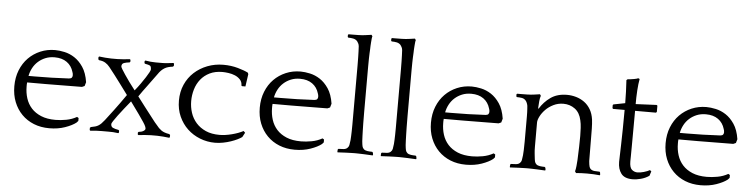

<svg xmlns="http://www.w3.org/2000/svg" viewBox="-46 -960 4668 1190"><g transform="rotate(5 2288.5 -364.5)"><path d="M480 -269 464 -262Q410 -262 353 -261Q296 -260 241 -260H123Q122 -253 122 -246.5Q122 -240 122 -234Q122 -196 133 -161.5Q144 -127 167.5 -101Q191 -75 228 -59.5Q265 -44 318 -44Q349 -44 384.5 -50.5Q420 -57 450 -74L460 -68V-50L450 -39Q426 -20 382 -4.5Q338 11 284 11Q231 11 187.5 -6.5Q144 -24 112.5 -56Q81 -88 63.5 -132Q46 -176 46 -230Q46 -285 64 -330Q82 -375 113.5 -407Q145 -439 187.5 -457Q230 -475 279 -475Q305 -475 337.5 -468Q370 -461 400 -441.5Q430 -422 454 -386.5Q478 -351 487 -293ZM280 -430Q248 -430 222.5 -419.5Q197 -409 177.5 -391.5Q158 -374 145.5 -350.5Q133 -327 128 -301H167Q221 -301 272 -302.5Q323 -304 379 -307Q392 -308 396.5 -314Q401 -320 401 -328Q401 -334 400 -339Q399 -344 397 -349Q386 -387 356 -408.5Q326 -430 280 -430Z M696 -410Q696 -406 703.5 -393Q711 -380 724 -361Q737 -342 754 -318Q771 -294 791 -269Q810 -292 826 -315Q842 -338 854 -356.5Q866 -375 873 -388.5Q880 -402 880 -406Q880 -426 872 -430.5Q864 -435 841 -439L837 -443V-455L841 -459Q861 -456 874.5 -454.5Q888 -453 905 -453H946Q963 -453 979.5 -455Q996 -457 1016 -459L1020 -455V-441L1014 -436Q998 -434 985.5 -430.5Q973 -427 962.5 -420.5Q952 -414 942.5 -404.5Q933 -395 923 -380Q905 -356 891.5 -337Q878 -318 865.5 -301.5Q853 -285 841.5 -269Q830 -253 817 -234Q840 -203 863 -173.5Q886 -144 904 -120.5Q922 -97 933.5 -82.5Q945 -68 947 -67Q961 -48 978.5 -35.5Q996 -23 1028 -18L1034 -13V1L1030 5Q1013 3 992 1Q971 -1 955 -1H916Q900 -1 879 1Q858 3 838 5L834 1V-11L838 -15Q855 -16 867 -23Q879 -30 879 -38Q879 -43 875.5 -52Q872 -61 860.5 -78.5Q849 -96 828.5 -125Q808 -154 775 -199Q755 -175 735.5 -150Q716 -125 700 -104Q684 -83 674.5 -68Q665 -53 665 -49Q665 -32 677.5 -26Q690 -20 713 -16L717 -12V0L713 4Q693 1 680 0.5Q667 0 650 0H609Q592 0 575 1Q558 2 539 4L535 0V-14L541 -19Q557 -22 567.5 -25Q578 -28 587 -33.5Q596 -39 604.5 -47.5Q613 -56 624 -70Q641 -92 674.5 -136.5Q708 -181 746 -236Q722 -268 691.5 -309.5Q661 -351 622 -400Q610 -415 594.5 -424.5Q579 -434 556 -436L550 -441V-455L554 -459Q571 -457 592 -455Q613 -453 629 -453H668Q684 -453 704.5 -455Q725 -457 745 -459L749 -455V-443L745 -439Q725 -437 710.5 -432Q696 -427 696 -410Z M1452 -353 1448 -356Q1448 -379 1434.5 -393.5Q1421 -408 1402 -416Q1383 -424 1361.5 -427Q1340 -430 1324 -430Q1278 -430 1244.5 -413.5Q1211 -397 1189 -369.5Q1167 -342 1156.5 -306.5Q1146 -271 1146 -234Q1146 -196 1157.5 -161Q1169 -126 1193 -99Q1217 -72 1253 -56Q1289 -40 1339 -40Q1373 -40 1414.5 -50.5Q1456 -61 1486 -77L1496 -67L1481 -39Q1470 -31 1452.5 -22.5Q1435 -14 1413 -6.5Q1391 1 1365.5 6Q1340 11 1315 11Q1266 11 1221.5 -6.5Q1177 -24 1143.5 -55.5Q1110 -87 1090 -131.5Q1070 -176 1070 -230Q1070 -285 1090 -330Q1110 -375 1145 -407Q1180 -439 1226.5 -457Q1273 -475 1326 -475Q1374 -475 1416.5 -463Q1459 -451 1481 -439L1484 -430L1473 -353Z M2007 -269 1991 -262Q1937 -262 1880 -261Q1823 -260 1768 -260H1650Q1649 -253 1649 -246.5Q1649 -240 1649 -234Q1649 -196 1660 -161.5Q1671 -127 1694.5 -101Q1718 -75 1755 -59.5Q1792 -44 1845 -44Q1876 -44 1911.5 -50.5Q1947 -57 1977 -74L1987 -68V-50L1977 -39Q1953 -20 1909 -4.5Q1865 11 1811 11Q1758 11 1714.5 -6.5Q1671 -24 1639.5 -56Q1608 -88 1590.5 -132Q1573 -176 1573 -230Q1573 -285 1591 -330Q1609 -375 1640.5 -407Q1672 -439 1714.5 -457Q1757 -475 1806 -475Q1832 -475 1864.5 -468Q1897 -461 1927 -441.5Q1957 -422 1981 -386.5Q2005 -351 2014 -293ZM1807 -430Q1775 -430 1749.5 -419.5Q1724 -409 1704.5 -391.5Q1685 -374 1672.5 -350.5Q1660 -327 1655 -301H1694Q1748 -301 1799 -302.5Q1850 -304 1906 -307Q1919 -308 1923.5 -314Q1928 -320 1928 -328Q1928 -334 1927 -339Q1926 -344 1924 -349Q1913 -387 1883 -408.5Q1853 -430 1807 -430Z M2078 -727 2082 -731H2100Q2117 -731 2143 -731.5Q2169 -732 2188 -735L2224 -740L2230 -731Q2228 -727 2227 -716.5Q2226 -706 2225 -694Q2224 -682 2223.5 -671Q2223 -660 2223 -654Q2222 -638 2221.5 -624Q2221 -610 2220.5 -591Q2220 -572 2220 -545Q2220 -518 2220 -476V-258Q2220 -216 2220.5 -189Q2221 -162 2221.5 -143Q2222 -124 2222.5 -110Q2223 -96 2224 -78Q2226 -57 2228.5 -46.5Q2231 -36 2239 -29Q2247 -22 2261.5 -20Q2276 -18 2291 -18L2296 -13L2298 0L2296 4Q2289 4 2275 3Q2261 2 2245 1.5Q2229 1 2215 0.5Q2201 0 2194 0H2180Q2173 0 2158.5 0.5Q2144 1 2128.5 1.5Q2113 2 2098.5 3Q2084 4 2077 4L2076 0L2077 -14L2081 -18Q2097 -18 2112.5 -19.5Q2128 -21 2136 -29Q2144 -36 2146.5 -47Q2149 -58 2151 -78Q2152 -91 2152.5 -104Q2153 -117 2153.5 -134.5Q2154 -152 2154 -175.5Q2154 -199 2154 -234V-474Q2154 -515 2154 -543.5Q2154 -572 2153.5 -593Q2153 -614 2152.5 -630Q2152 -646 2151 -662Q2150 -673 2145.5 -681Q2141 -689 2138 -693Q2128 -704 2113 -707Q2098 -710 2082 -710L2078 -714Z M2348 -727 2352 -731H2370Q2387 -731 2413 -731.5Q2439 -732 2458 -735L2494 -740L2500 -731Q2498 -727 2497 -716.5Q2496 -706 2495 -694Q2494 -682 2493.5 -671Q2493 -660 2493 -654Q2492 -638 2491.5 -624Q2491 -610 2490.5 -591Q2490 -572 2490 -545Q2490 -518 2490 -476V-258Q2490 -216 2490.5 -189Q2491 -162 2491.5 -143Q2492 -124 2492.5 -110Q2493 -96 2494 -78Q2496 -57 2498.5 -46.5Q2501 -36 2509 -29Q2517 -22 2531.5 -20Q2546 -18 2561 -18L2566 -13L2568 0L2566 4Q2559 4 2545 3Q2531 2 2515 1.5Q2499 1 2485 0.5Q2471 0 2464 0H2450Q2443 0 2428.5 0.5Q2414 1 2398.5 1.5Q2383 2 2368.5 3Q2354 4 2347 4L2346 0L2347 -14L2351 -18Q2367 -18 2382.5 -19.5Q2398 -21 2406 -29Q2414 -36 2416.5 -47Q2419 -58 2421 -78Q2422 -91 2422.5 -104Q2423 -117 2423.5 -134.5Q2424 -152 2424 -175.5Q2424 -199 2424 -234V-474Q2424 -515 2424 -543.5Q2424 -572 2423.5 -593Q2423 -614 2422.5 -630Q2422 -646 2421 -662Q2420 -673 2415.5 -681Q2411 -689 2408 -693Q2398 -704 2383 -707Q2368 -710 2352 -710L2348 -714Z M3072 -269 3056 -262Q3002 -262 2945 -261Q2888 -260 2833 -260H2715Q2714 -253 2714 -246.5Q2714 -240 2714 -234Q2714 -196 2725 -161.5Q2736 -127 2759.5 -101Q2783 -75 2820 -59.5Q2857 -44 2910 -44Q2941 -44 2976.5 -50.5Q3012 -57 3042 -74L3052 -68V-50L3042 -39Q3018 -20 2974 -4.5Q2930 11 2876 11Q2823 11 2779.5 -6.5Q2736 -24 2704.5 -56Q2673 -88 2655.5 -132Q2638 -176 2638 -230Q2638 -285 2656 -330Q2674 -375 2705.5 -407Q2737 -439 2779.5 -457Q2822 -475 2871 -475Q2897 -475 2929.5 -468Q2962 -461 2992 -441.5Q3022 -422 3046 -386.5Q3070 -351 3079 -293ZM2872 -430Q2840 -430 2814.5 -419.5Q2789 -409 2769.5 -391.5Q2750 -374 2737.5 -350.5Q2725 -327 2720 -301H2759Q2813 -301 2864 -302.5Q2915 -304 2971 -307Q2984 -308 2988.5 -314Q2993 -320 2993 -328Q2993 -334 2992 -339Q2991 -344 2989 -349Q2978 -387 2948 -408.5Q2918 -430 2872 -430Z M3295 -374Q3321 -417 3362 -446Q3403 -475 3464 -475Q3492 -475 3520 -467Q3548 -459 3571.5 -442Q3595 -425 3610.5 -398.5Q3626 -372 3631 -336Q3634 -310 3634.5 -281Q3635 -252 3635 -223Q3635 -187 3635.5 -150.5Q3636 -114 3636 -78Q3638 -55 3641 -44.5Q3644 -34 3650 -29Q3659 -21 3674.5 -19.5Q3690 -18 3706 -18L3709 -14L3711 0L3709 4Q3692 2 3671 1Q3650 0 3630 0Q3592 0 3561 3L3554 -7Q3558 -20 3560 -41Q3562 -62 3563 -78Q3565 -120 3566 -160.5Q3567 -201 3567 -228Q3567 -251 3565.5 -278Q3564 -305 3559 -325Q3549 -372 3518 -395Q3487 -418 3446 -418Q3413 -418 3384.5 -404Q3356 -390 3336 -369.5Q3316 -349 3304.5 -326.5Q3293 -304 3293 -288V-175Q3293 -153 3293 -139Q3293 -125 3293.5 -115Q3294 -105 3295 -96.5Q3296 -88 3297 -78Q3299 -57 3301.5 -46.5Q3304 -36 3312 -29Q3320 -22 3334.5 -20Q3349 -18 3364 -18L3369 -13L3371 0L3369 4Q3362 4 3348 3Q3334 2 3318 1.5Q3302 1 3288 0.5Q3274 0 3267 0H3253Q3246 0 3231.5 0.5Q3217 1 3201.5 1.5Q3186 2 3171.5 3Q3157 4 3150 4L3149 0L3150 -14L3154 -18Q3170 -18 3185.5 -19.5Q3201 -21 3209 -29Q3217 -36 3219.5 -47Q3222 -58 3224 -78Q3225 -94 3226 -110.5Q3227 -127 3227 -163V-286Q3227 -307 3227 -321.5Q3227 -336 3226.5 -347Q3226 -358 3225.5 -367Q3225 -376 3224 -386Q3222 -397 3218 -405.5Q3214 -414 3211 -417Q3201 -429 3186 -431.5Q3171 -434 3155 -434L3151 -438V-452L3155 -455H3173Q3190 -455 3216 -455.5Q3242 -456 3261 -459L3296 -464L3302 -455Q3297 -442 3295 -419.5Q3293 -397 3292 -376Z M4022 -413H3892Q3892 -348 3891.5 -293Q3891 -238 3891 -196.5Q3891 -155 3890.5 -130Q3890 -105 3890 -99Q3890 -60 3905 -47Q3920 -34 3940 -34Q3957 -34 3979.5 -40.5Q4002 -47 4016 -55L4025 -48L4016 -20Q3993 -4 3964.5 3.5Q3936 11 3914 11Q3863 11 3842 -17Q3821 -45 3821 -89Q3821 -98 3822 -126Q3823 -154 3824 -196Q3825 -238 3826 -293Q3827 -348 3827 -413H3755L3751 -418V-437L3755 -441L3827 -455Q3827 -490 3825.5 -526.5Q3824 -563 3822 -598L3829 -604L3843 -605Q3851 -606 3869 -609Q3887 -612 3894 -616L3903 -612Q3900 -598 3898 -579.5Q3896 -561 3894.5 -540Q3893 -519 3892.5 -497Q3892 -475 3892 -455L4022 -461L4027 -457V-418Z M4532 -269 4516 -262Q4462 -262 4405 -261Q4348 -260 4293 -260H4175Q4174 -253 4174 -246.5Q4174 -240 4174 -234Q4174 -196 4185 -161.5Q4196 -127 4219.5 -101Q4243 -75 4280 -59.5Q4317 -44 4370 -44Q4401 -44 4436.5 -50.5Q4472 -57 4502 -74L4512 -68V-50L4502 -39Q4478 -20 4434 -4.5Q4390 11 4336 11Q4283 11 4239.5 -6.5Q4196 -24 4164.5 -56Q4133 -88 4115.5 -132Q4098 -176 4098 -230Q4098 -285 4116 -330Q4134 -375 4165.5 -407Q4197 -439 4239.5 -457Q4282 -475 4331 -475Q4357 -475 4389.5 -468Q4422 -461 4452 -441.5Q4482 -422 4506 -386.5Q4530 -351 4539 -293ZM4332 -430Q4300 -430 4274.5 -419.5Q4249 -409 4229.5 -391.5Q4210 -374 4197.5 -350.5Q4185 -327 4180 -301H4219Q4273 -301 4324 -302.5Q4375 -304 4431 -307Q4444 -308 4448.5 -314Q4453 -320 4453 -328Q4453 -334 4452 -339Q4451 -344 4449 -349Q4438 -387 4408 -408.5Q4378 -430 4332 -430Z"/></g></svg>

Font: Quattrocento
Style: Regular
Weight: 400
Designer: Pablo Impallari
Foundry: Pablo Impallari, Igino Marini, Branda Gallo
Version: Version 2.000